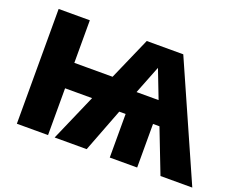

<svg xmlns="http://www.w3.org/2000/svg" viewBox="-113 -918 1393 1122"><g transform="rotate(20 584.0 -357.0)"><path d="M865.2 -271H825.2V0H654.8V-271H615.2L511.2 0H312L439 -291H271V0H77.1V-713.9H271V-449.2H508.8L625 -713.9H852.1L1168 0H970.2ZM670.9 -413.1H808.1L740.2 -588.9Z"/></g></svg>

Font: Open Sans ExtBd
Style: Bold
Weight: 800
Foundry: Ascender Corporation
Version: Version 1.10